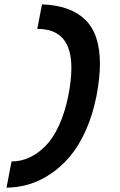

<svg xmlns="http://www.w3.org/2000/svg" viewBox="-20 -745 558 893"><path d="M153.3 -610.4 175.3 -724.6Q307.1 -720.2 376 -653.8Q444.8 -587.4 444.8 -448.2Q444.8 -382.3 428.7 -298.8Q411.6 -211.4 379.6 -139.9Q347.7 -68.4 307.1 -19.5Q266.6 29.3 217 62.7Q167.5 96.2 116 111.8Q64.5 127.4 10.3 127.9Q14.2 107.9 22 66.9Q29.8 25.9 33.7 5.9Q76.7 5.9 116.5 -12.2Q156.2 -30.3 191.7 -66.2Q227.1 -102.1 254.6 -162.1Q282.2 -222.2 297.9 -300.8Q312 -372.1 312 -429.2Q312 -610.4 156.2 -610.4Z"/></svg>

Font: Fantasque Sans Mono
Style: Bold Italic
Weight: 700
Italic angle: -11°
Monospace: yes
Designer: Jany Belluz
Version: Version 1.7.1